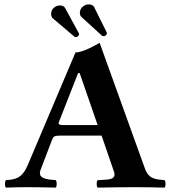

<svg xmlns="http://www.w3.org/2000/svg" viewBox="-20 -853 780 875"><path d="M165 -79 218 -218C223 -231 229 -235 253 -235H443L499 -72C511 -36 482 -35 444 -33C438 -33 431 -32 425 -32C419 -26 419 -4 425 2C462 1 557 0 596 0C637 0 693 1 730 2C736 -4 736 -26 730 -32C691 -36 658 -35 640 -86L434 -658C419 -649 359 -614 324 -614L107 -102C81 -40 51 -35 7 -32C1 -26 1 -4 7 2C44 1 62 0 101 0C142 0 197 1 234 2C240 -4 240 -26 234 -32C196 -35 149 -38 165 -79ZM273 -283C251 -283 244 -286 248 -296L336 -520H343L425 -283ZM226 -818C217 -811 213 -800 213 -790C213 -781 216 -774 220 -770L319 -686C321 -684 323 -684 326 -684C331 -684 340 -689 340 -697C340 -699 340 -701 339 -702L277 -816C272 -824 265 -828 254 -828C246 -828 237 -827 226 -818ZM359 -824C349 -817 344 -806 344 -795C344 -787 346 -780 351 -776L445 -690C448 -689 451 -688 453 -688C456 -688 459 -690 461 -691C465 -694 467 -698 467 -702C467 -703 467 -705 466 -706L409 -821C404 -829 397 -833 382 -833C373 -833 364 -828 359 -824Z"/></svg>

Font: Libertinus Serif
Style: Bold
Weight: 700
Designer: Philipp H. Poll, Khaled Hosny
Foundry: Caleb Maclennan
Version: Version 7.050;RELEASE